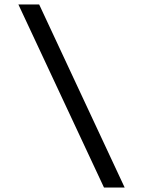

<svg xmlns="http://www.w3.org/2000/svg" viewBox="-20 -749 642 862"><path d="M62.5 -729H155.8L539.6 92.8H446.8Z"/></svg>

Font: Vazir Code Hack
Style: Code-Hack
Weight: 400
Foundry: DejaVu fonts team - Redesigned by Saber Rastikerdar
Version: Version 1.1.2